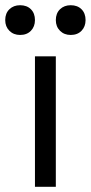

<svg xmlns="http://www.w3.org/2000/svg" viewBox="-61 -716 348 736"><path d="M153 -500V0H73V-500ZM16 -696Q42 -696 57.5 -680.5Q73 -665 73 -639Q73 -614 57.5 -598Q42 -582 16 -582Q-9 -582 -25 -598Q-41 -614 -41 -639Q-41 -665 -25 -680.5Q-9 -696 16 -696ZM210 -696Q236 -696 251.5 -680.5Q267 -665 267 -639Q267 -614 251.5 -598Q236 -582 210 -582Q185 -582 169 -598Q153 -614 153 -639Q153 -665 169 -680.5Q185 -696 210 -696Z"/></svg>

Font: Prodigy Sans
Style: Regular
Weight: 400
Designer: Wei Huang
Foundry: Wei Huang
Version: Version 1.003; ttfautohint (v1.8.3)